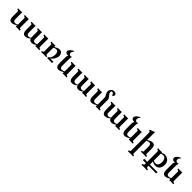

<svg xmlns="http://www.w3.org/2000/svg" viewBox="709 -3338 6179 6179"><g transform="rotate(45 3798.5 -248.0)"><path d="M215.8 9.8Q145.5 9.8 115.7 -44.4Q92.8 -85.9 92.8 -167V-386.2Q92.8 -428.7 32.7 -428.7V-472.7Q79.1 -468.3 156.2 -468.3Q192.9 -468.3 214.8 -472.7V-160.6Q214.8 -65.4 297.4 -65.4Q325.7 -65.4 350.1 -73.2Q369.1 -79.1 396.5 -94.2V-386.2Q396.5 -428.7 336.4 -428.7V-472.7Q382.8 -468.3 466.8 -468.3Q496.6 -468.3 518.6 -472.7V-86.4Q518.6 -43.9 578.6 -43.9V0Q530.3 -4.4 453.6 -4.4Q413.6 -4.4 392.1 1Q396.5 -34.2 396.5 -59.6Q338.9 -26.9 299.8 -10.7Q251.5 9.8 215.8 9.8Z M1116.7 9.8Q1032.7 9.8 1005.4 -71.8Q960.9 -30.8 917.5 -10.5Q874 9.8 826.7 9.8Q756.8 9.8 727.5 -44.9Q704.1 -87.4 704.1 -167V-386.2Q704.1 -428.7 644 -428.7V-472.7Q690.4 -468.3 765.1 -468.3Q804.2 -468.3 826.2 -472.7V-160.6Q826.2 -65.4 908.7 -65.4Q940.9 -65.4 961.4 -73.7Q979.5 -80.6 999.5 -97.7Q997.1 -111.8 995.6 -130.4Q994.1 -148.9 994.1 -386.2Q994.1 -428.7 934.1 -428.7V-472.7Q980.5 -468.3 1055.2 -468.3Q1100.1 -468.3 1116.2 -472.7V-160.6Q1116.2 -65.4 1198.7 -65.4Q1228 -65.4 1246.3 -72.3Q1264.6 -79.1 1284.2 -94.7V-386.2Q1284.2 -428.7 1224.1 -428.7V-472.7Q1270.5 -468.3 1344.7 -468.3Q1361.3 -468.3 1376.5 -469.7Q1400.9 -471.7 1406.2 -472.7V-86.9Q1406.2 -44.4 1466.3 -44.4V-0.5Q1418 -4.9 1345.2 -4.9Q1301.3 -4.9 1279.8 0.5Q1284.2 -34.7 1284.2 -61.5Q1240.2 -24.4 1200 -7.3Q1159.7 9.8 1116.7 9.8Z M2043.9 4.4Q2004.9 1 1976.6 0.5Q1948.2 0 1822.3 0V-43.9Q1876.5 -63 1905.8 -134.8Q1931.6 -197.3 1931.6 -274.4Q1931.6 -334.5 1909.2 -367.7Q1882.3 -407.2 1827.6 -407.2Q1780.3 -407.2 1728.5 -377.9V-86.4Q1728.5 -64.9 1741 -54.4Q1753.4 -43.9 1783.7 -43.9V0Q1737.8 -4.4 1664.6 -4.4Q1594.7 -4.4 1546.4 0V-43.9Q1606.4 -43.9 1606.4 -86.4V-386.2Q1606.4 -428.7 1546.4 -428.7V-472.7Q1594.7 -468.3 1656.2 -468.3Q1673.3 -468.3 1692.9 -469.7Q1724.1 -471.7 1732.9 -473.6Q1728.5 -438.5 1728.5 -413.1Q1848.6 -482.4 1909.2 -482.4Q1977.5 -482.4 2016.6 -438Q2053.7 -395 2053.7 -325.2Q2053.7 -256.3 2010.7 -179.2Q1969.7 -105.5 1907.2 -58.6H2054.7Z M2344.2 9.8Q2273.9 9.8 2244.1 -44.4Q2221.2 -85.9 2221.2 -167V-445.3Q2221.2 -471.2 2231.9 -496.1Q2241.7 -518.6 2254.4 -532.2Q2240.7 -530.3 2228 -530.3Q2178.2 -530.3 2151.4 -549.3Q2120.1 -570.8 2120.1 -613.8Q2120.1 -657.7 2160.6 -699.2Q2188.5 -728 2253.9 -766.6H2305.2Q2272.5 -745.6 2253.9 -712.4Q2236.8 -682.6 2236.8 -651.4Q2236.8 -620.6 2256.8 -598.9Q2276.9 -577.1 2309.6 -577.1Q2334.5 -577.1 2364.7 -591.3Q2343.3 -526.9 2343.3 -472.7V-160.6Q2343.3 -65.4 2425.8 -65.4Q2454.1 -65.4 2478.5 -73.2Q2497.6 -79.1 2524.9 -94.2V-386.2Q2524.9 -428.7 2464.8 -428.7V-472.7Q2511.2 -468.3 2595.2 -468.3Q2625 -468.3 2647 -472.7V-86.4Q2647 -43.9 2707 -43.9V0Q2658.7 -4.4 2582 -4.4Q2542 -4.4 2520.5 1Q2524.9 -34.2 2524.9 -59.6Q2467.3 -26.9 2428.2 -10.7Q2379.9 9.8 2344.2 9.8Z M3245.1 9.8Q3161.1 9.8 3133.8 -71.8Q3089.4 -30.8 3045.9 -10.5Q3002.4 9.8 2955.1 9.8Q2885.3 9.8 2856 -44.9Q2832.5 -87.4 2832.5 -167V-386.2Q2832.5 -428.7 2772.5 -428.7V-472.7Q2818.8 -468.3 2893.6 -468.3Q2932.6 -468.3 2954.6 -472.7V-160.6Q2954.6 -65.4 3037.1 -65.4Q3069.3 -65.4 3089.8 -73.7Q3107.9 -80.6 3127.9 -97.7Q3125.5 -111.8 3124 -130.4Q3122.6 -148.9 3122.6 -386.2Q3122.6 -428.7 3062.5 -428.7V-472.7Q3108.9 -468.3 3183.6 -468.3Q3228.5 -468.3 3244.6 -472.7V-160.6Q3244.6 -65.4 3327.1 -65.4Q3356.4 -65.4 3374.8 -72.3Q3393.1 -79.1 3412.6 -94.7V-386.2Q3412.6 -428.7 3352.5 -428.7V-472.7Q3398.9 -468.3 3473.1 -468.3Q3489.7 -468.3 3504.9 -469.7Q3529.3 -471.7 3534.7 -472.7V-86.9Q3534.7 -44.4 3594.7 -44.4V-0.5Q3546.4 -4.9 3473.6 -4.9Q3429.7 -4.9 3408.2 0.5Q3412.6 -34.7 3412.6 -61.5Q3368.7 -24.4 3328.4 -7.3Q3288.1 9.8 3245.1 9.8Z M3850.6 9.8Q3780.3 9.8 3750.5 -44.4Q3727.5 -85.9 3727.5 -167V-386.2Q3727.5 -428.7 3667.5 -428.7V-472.7Q3713.9 -468.3 3791 -468.3Q3827.6 -468.3 3849.6 -472.7V-160.6Q3849.6 -65.4 3932.1 -65.4Q3960.4 -65.4 3984.9 -73.2Q4003.9 -79.1 4031.2 -94.2V-399.9Q4031.2 -425.3 4023.9 -446.8Q4011.7 -480.5 3984.1 -523.4Q3956.5 -566.4 3956.5 -613.8Q3956.5 -676.8 3999.3 -724.1Q4042 -771.5 4103.5 -771.5Q4144.5 -771.5 4175.8 -754.4Q4211.9 -734.4 4211.9 -696.3Q4211.9 -646.5 4149.4 -621.1Q4145 -665.5 4124.8 -689.2Q4104.5 -712.9 4074.7 -712.9Q4055.7 -712.9 4043.5 -699.2Q4031.2 -685.5 4031.2 -663.1Q4031.2 -623.5 4068.4 -581.1Q4114.3 -529.3 4129.4 -503.4Q4153.3 -462.9 4153.3 -417.5V-86.4Q4153.3 -43.9 4213.4 -43.9V0Q4165 -4.4 4088.4 -4.4Q4048.3 -4.4 4026.9 1Q4031.2 -34.2 4031.2 -59.6Q3973.6 -26.9 3934.6 -10.7Q3886.2 9.8 3850.6 9.8Z M4751.5 9.8Q4667.5 9.8 4640.1 -71.8Q4595.7 -30.8 4552.2 -10.5Q4508.8 9.8 4461.4 9.8Q4391.6 9.8 4362.3 -44.9Q4338.9 -87.4 4338.9 -167V-386.2Q4338.9 -428.7 4278.8 -428.7V-472.7Q4325.2 -468.3 4399.9 -468.3Q4439 -468.3 4460.9 -472.7V-160.6Q4460.9 -65.4 4543.5 -65.4Q4575.7 -65.4 4596.2 -73.7Q4614.3 -80.6 4634.3 -97.7Q4631.8 -111.8 4630.4 -130.4Q4628.9 -148.9 4628.9 -386.2Q4628.9 -428.7 4568.8 -428.7V-472.7Q4615.2 -468.3 4689.9 -468.3Q4734.9 -468.3 4751 -472.7V-160.6Q4751 -65.4 4833.5 -65.4Q4862.8 -65.4 4881.1 -72.3Q4899.4 -79.1 4918.9 -94.7V-386.2Q4918.9 -428.7 4858.9 -428.7V-472.7Q4905.3 -468.3 4979.5 -468.3Q4996.1 -468.3 5011.2 -469.7Q5035.6 -471.7 5041 -472.7V-86.9Q5041 -44.4 5101.1 -44.4V-0.5Q5052.7 -4.9 4980 -4.9Q4936 -4.9 4914.6 0.5Q4918.9 -34.7 4918.9 -61.5Q4875 -24.4 4834.7 -7.3Q4794.4 9.8 4751.5 9.8Z M5356.9 9.8Q5286.6 9.8 5256.8 -44.4Q5233.9 -85.9 5233.9 -167V-445.3Q5233.9 -471.2 5244.6 -496.1Q5254.4 -518.6 5267.1 -532.2Q5253.4 -530.3 5240.7 -530.3Q5190.9 -530.3 5164.1 -549.3Q5132.8 -570.8 5132.8 -613.8Q5132.8 -657.7 5173.3 -699.2Q5201.2 -728 5266.6 -766.6H5317.9Q5285.2 -745.6 5266.6 -712.4Q5249.5 -682.6 5249.5 -651.4Q5249.5 -620.6 5269.5 -598.9Q5289.6 -577.1 5322.3 -577.1Q5347.2 -577.1 5377.4 -591.3Q5356 -526.9 5356 -472.7V-160.6Q5356 -65.4 5438.5 -65.4Q5466.8 -65.4 5491.2 -73.2Q5510.3 -79.1 5537.6 -94.2V-386.2Q5537.6 -428.7 5477.5 -428.7V-472.7Q5523.9 -468.3 5607.9 -468.3Q5637.7 -468.3 5659.7 -472.7V-86.4Q5659.7 -43.9 5719.7 -43.9V0Q5671.4 -4.4 5594.7 -4.4Q5554.7 -4.4 5533.2 1Q5537.6 -34.2 5537.6 -59.6Q5480 -26.9 5440.9 -10.7Q5392.6 9.8 5356.9 9.8Z M6017.6 283.2Q5971.7 278.8 5898.4 278.8Q5828.6 278.8 5780.3 283.2V239.3Q5840.3 239.3 5840.3 196.8V-606.4Q5840.3 -670.9 5792 -670.9V-710Q5891.1 -730 5962.4 -779.3V-413.1Q6082.5 -482.4 6143.1 -482.4Q6212.4 -482.4 6241.7 -430.7Q6266.1 -387.2 6266.1 -305.7V-86.4Q6266.1 -43.9 6326.2 -43.9V0Q6280.3 -4.4 6205.6 -4.4Q6136.7 -4.4 6088.4 0V-43.9Q6118.7 -43.9 6131.3 -54.4Q6144 -64.9 6144 -86.4V-312Q6144 -362.8 6119.1 -387.2Q6098.6 -407.2 6061.5 -407.2Q6014.2 -407.2 5962.4 -377.9V196.8Q5962.4 218.3 5974.9 228.8Q5987.3 239.3 6017.6 239.3Z M6654.8 283.2Q6615.2 278.8 6522.5 278.8Q6450.2 278.8 6399.4 283.2V239.3Q6461.4 239.3 6461.4 196.3V143.6H6319.8L6330.6 80.6Q6418.5 85 6461.4 85V-386.2Q6461.4 -428.7 6401.4 -428.7V-472.7Q6440.9 -468.3 6492.7 -468.3Q6513.2 -468.3 6538.1 -469.7Q6577.1 -471.2 6585.9 -473.6Q6583.5 -454.1 6583.5 -443.8Q6608.4 -461.4 6639.9 -471.9Q6671.4 -482.4 6703.6 -482.4Q6749 -482.4 6790.5 -467.3Q6832 -452.1 6863.3 -423.1Q6894.5 -394 6913.1 -351.3Q6931.6 -308.6 6931.6 -253.4Q6931.6 -127.4 6872.1 -64.5Q6820.3 -9.8 6732.4 -9.8Q6699.7 -9.8 6655.8 -23.4Q6611.8 -37.1 6583.5 -57.1V85H6935.1L6924.3 147.9Q6837.9 143.6 6798.3 143.6H6583.5V196.3Q6583.5 239.3 6654.8 239.3ZM6688 -68.4Q6740.2 -68.4 6772 -111.8Q6807.1 -160.6 6807.1 -254.4Q6807.1 -341.3 6765.6 -389.2Q6730 -429.7 6680.2 -429.7Q6645 -429.7 6629.6 -426Q6614.3 -422.4 6583.5 -406.2V-93.3Q6615.2 -77.6 6639.9 -73Q6664.6 -68.4 6688 -68.4Z M7201.2 9.8Q7130.9 9.8 7101.1 -44.4Q7078.1 -85.9 7078.1 -167V-445.3Q7078.1 -471.2 7088.9 -496.1Q7098.6 -518.6 7111.3 -532.2Q7097.7 -530.3 7085 -530.3Q7035.2 -530.3 7008.3 -549.3Q6977.1 -570.8 6977.1 -613.8Q6977.1 -657.7 7017.6 -699.2Q7045.4 -728 7110.8 -766.6H7162.1Q7129.4 -745.6 7110.8 -712.4Q7093.8 -682.6 7093.8 -651.4Q7093.8 -620.6 7113.8 -598.9Q7133.8 -577.1 7166.5 -577.1Q7191.4 -577.1 7221.7 -591.3Q7200.2 -526.9 7200.2 -472.7V-160.6Q7200.2 -65.4 7282.7 -65.4Q7311 -65.4 7335.4 -73.2Q7354.5 -79.1 7381.8 -94.2V-386.2Q7381.8 -428.7 7321.8 -428.7V-472.7Q7368.2 -468.3 7452.1 -468.3Q7481.9 -468.3 7503.9 -472.7V-86.4Q7503.9 -43.9 7564 -43.9V0Q7515.6 -4.4 7439 -4.4Q7398.9 -4.4 7377.4 1Q7381.8 -34.2 7381.8 -59.6Q7324.2 -26.9 7285.2 -10.7Q7236.8 9.8 7201.2 9.8Z"/></g></svg>

Font: Kelvinch
Style: Bold
Weight: 700
Designer: Paul James Miller
Foundry: High-Logic / Made with FontCreator
Version: Version 3.501;March 28, 2021;FontCreator 13.0.0.2683 64-bit